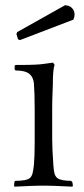

<svg xmlns="http://www.w3.org/2000/svg" viewBox="-20 -700 317 724"><path d="M254.9 0 252.9 3.9Q176.8 0 150.9 0H137.2Q110.4 0 34.2 3.9L33.2 0L34.2 -14.2L38.1 -18.1Q80.6 -18.1 92.8 -28.8Q99.6 -35.2 102.5 -45.7Q105.5 -56.2 107.9 -78.1Q110.8 -111.3 110.8 -163.1V-286.1Q110.8 -345.7 107.9 -386.2Q105 -407.2 95.2 -417Q81.1 -434.1 39.1 -434.1L35.2 -438V-452.1L39.1 -455.1H57.1Q120.1 -455.1 145 -459L180.2 -463.9L186 -455.1Q179.2 -439.5 179.2 -379.9Q179.2 -373.5 178 -347.2Q176.8 -320.8 176.8 -287.1V-174.8Q176.8 -140.6 181.2 -78.1Q182.6 -56.6 185.5 -45.9Q188.5 -35.2 195.8 -28.8Q209.5 -18.1 248 -18.1L252.9 -13.2ZM55.2 -548.8 47.9 -551.8 42 -571.8 44.9 -579.1 225.1 -680.2Q241.7 -679.7 251.5 -669.7Q261.2 -659.7 261.2 -645Q261.2 -636.2 256.8 -626Z"/></svg>

Font: Quattrocento Roman
Style: Regular
Weight: 400
Designer: Pablo Impallari
Foundry: Pablo Impallari. www.impallari.com Igino Marini. www.ikern.com
Version: Version 1.000